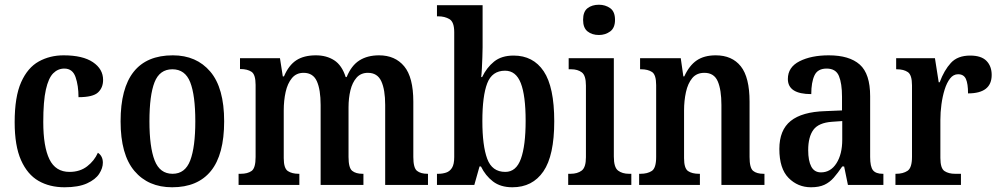

<svg xmlns="http://www.w3.org/2000/svg" viewBox="-20 -782 4228 812"><path d="M253 10Q190 10 143 -17Q96 -44 69 -104.5Q42 -165 42 -265Q42 -373 69.5 -434.5Q97 -496 144 -522Q191 -548 249 -548Q330 -548 373 -519Q416 -490 416 -444Q416 -411 394.5 -391Q373 -371 312 -371Q312 -420 299.5 -456Q287 -492 252 -492Q225 -492 205 -472Q185 -452 174 -403Q163 -354 163 -266Q163 -162 189 -108.5Q215 -55 274 -55Q318 -55 348.5 -78.5Q379 -102 394 -136Q415 -122 415 -94Q415 -71 399.5 -47Q384 -23 348 -6.5Q312 10 253 10Z M708 10Q607 10 548.5 -59Q490 -128 490 -269Q490 -548 711 -548Q811 -548 869.5 -479Q928 -410 928 -269Q928 -128 872 -59Q816 10 708 10ZM710 -47Q763 -47 784.5 -103.5Q806 -160 806 -269Q806 -379 784.5 -434Q763 -489 709 -489Q655 -489 633.5 -434Q612 -379 612 -269Q612 -160 634 -103.5Q656 -47 710 -47Z M989 0V-47H998Q1027 -47 1044 -59Q1061 -71 1061 -118V-423Q1061 -467 1043.5 -478.5Q1026 -490 997 -490H995V-536H1164L1176 -459H1181Q1201 -506 1233 -527Q1265 -548 1316 -548Q1361 -548 1393.5 -527Q1426 -506 1442 -456H1446Q1466 -505 1500 -526.5Q1534 -548 1583 -548Q1651 -548 1689.5 -501.5Q1728 -455 1728 -352V-118Q1728 -72 1743.5 -59.5Q1759 -47 1788 -47H1790V0H1609V-338Q1609 -403 1592.5 -438.5Q1576 -474 1536 -474Q1506 -474 1488 -453.5Q1470 -433 1462 -400Q1454 -367 1454 -328V-118Q1454 -72 1469.5 -59.5Q1485 -47 1513 -47H1517V0H1336V-338Q1336 -403 1320 -438.5Q1304 -474 1264 -474Q1233 -474 1214.5 -451.5Q1196 -429 1188 -393Q1180 -357 1180 -315V-113Q1180 -70 1197.5 -58.5Q1215 -47 1243 -47H1246V0Z M2147 10Q2097 10 2065 -14.5Q2033 -39 2014 -78H2008L1986 0H1828V-47H1834Q1851 -47 1866.5 -52Q1882 -57 1891.5 -72Q1901 -87 1901 -118V-646Q1901 -689 1881 -701Q1861 -713 1833 -713H1828V-760H2021V-582Q2021 -564 2020 -540Q2019 -516 2018 -493.5Q2017 -471 2015 -456H2019Q2038 -496 2069.5 -521.5Q2101 -547 2152 -547Q2235 -547 2279.5 -480.5Q2324 -414 2324 -269Q2324 -124 2278 -57Q2232 10 2147 10ZM2117 -55Q2163 -55 2183 -110.5Q2203 -166 2203 -271Q2203 -378 2182.5 -430.5Q2162 -483 2116 -483Q2061 -483 2040.5 -429.5Q2020 -376 2020 -270Q2020 -166 2040.5 -110.5Q2061 -55 2117 -55Z M2513 -634Q2484 -634 2465 -649Q2446 -664 2446 -698Q2446 -733 2465 -747.5Q2484 -762 2513 -762Q2540 -762 2560.5 -747.5Q2581 -733 2581 -698Q2581 -664 2560.5 -649Q2540 -634 2513 -634ZM2383 0V-47H2393Q2422 -47 2440 -60.5Q2458 -74 2458 -117V-420Q2458 -463 2440.5 -476Q2423 -489 2396 -489H2385V-536H2576V-120Q2576 -74 2594 -60.5Q2612 -47 2640 -47H2650V0Z M2683 0V-47H2689Q2718 -47 2736.5 -59Q2755 -71 2755 -118V-422Q2755 -466 2737.5 -477.5Q2720 -489 2692 -489H2687V-536H2859L2870 -459H2874Q2895 -505 2926.5 -526.5Q2958 -548 3007 -548Q3076 -548 3113 -501.5Q3150 -455 3150 -352V-118Q3150 -72 3165 -59.5Q3180 -47 3209 -47H3213V0H3031V-338Q3031 -402 3015.5 -438Q3000 -474 2959 -474Q2926 -474 2907.5 -451.5Q2889 -429 2881 -392.5Q2873 -356 2873 -315V-113Q2873 -70 2890 -58.5Q2907 -47 2936 -47H2940V0Z M3410 10Q3354 10 3315 -29.5Q3276 -69 3276 -152Q3276 -232 3324 -270.5Q3372 -309 3470 -312L3541 -315V-373Q3541 -429 3528 -460.5Q3515 -492 3476 -492Q3438 -492 3424.5 -463Q3411 -434 3411 -384Q3312 -384 3312 -448Q3312 -498 3361.5 -523Q3411 -548 3485 -548Q3572 -548 3616 -509Q3660 -470 3660 -375V-118Q3660 -77 3672 -62Q3684 -47 3713 -47H3716V0H3566L3550 -78H3542Q3523 -50 3506 -30.5Q3489 -11 3466.5 -0.5Q3444 10 3410 10ZM3452 -53Q3493 -53 3517.5 -91.5Q3542 -130 3542 -191V-270L3499 -267Q3442 -263 3420 -233Q3398 -203 3398 -147Q3398 -102 3411 -77.5Q3424 -53 3452 -53Z M3767 0V-47H3770Q3799 -47 3818 -59.5Q3837 -72 3837 -119V-421Q3837 -465 3819.5 -477Q3802 -489 3773 -489H3770V-536H3934L3950 -434H3954Q3973 -485 4001.5 -516Q4030 -547 4083 -547Q4130 -547 4152 -524.5Q4174 -502 4174 -465Q4174 -387 4074 -387Q4074 -428 4065 -448Q4056 -468 4032 -468Q4012 -468 3998 -450Q3984 -432 3975 -403Q3966 -374 3961.5 -340.5Q3957 -307 3957 -275V-114Q3957 -70 3974.5 -58.5Q3992 -47 4019 -47H4044V0Z"/></svg>

Font: Noto Serif Hebrew Condensed SemiBold
Style: Regular
Weight: 600
Width: 3
Designer: Monotype Design Team
Foundry: Monotype Imaging Inc.
Version: Version 2.004; ttfautohint (v1.8.4.7-5d5b)